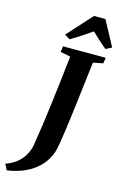

<svg xmlns="http://www.w3.org/2000/svg" viewBox="-258 -1064 826 1296"><g transform="rotate(15 155.0 -415.5)"><path d="M-70 164 -91.5 123Q-44.5 107 -12.5 80.2Q19.5 53.5 38 19.5Q56.5 -14.5 62.5 -51Q74 -120 85 -198.2Q96 -276.5 106.2 -359.2Q116.5 -442 126.2 -525.5Q136 -609 145 -688.5L74.5 -702.5L80 -743H378.5L372.5 -702.5L303.5 -689Q292.5 -600.5 282.5 -516Q272.5 -431.5 263.2 -356Q254 -280.5 245.5 -218.5Q237 -156.5 229.5 -112.2Q222 -68 216 -46.5Q198 10 159.2 53.2Q120.5 96.5 62.8 124.8Q5 153 -70 164ZM73 -823 229 -995H309L402.5 -821L361 -799.5Q333 -822.5 307 -846.5Q281 -870.5 255.5 -894.5Q219 -869.5 184 -846Q149 -822.5 110 -800.5Z"/></g></svg>

Font: Merriweather 60pt ExtraBold
Style: Italic
Weight: 800
Italic angle: -7.8°
Version: Version 2.101